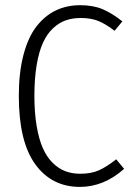

<svg xmlns="http://www.w3.org/2000/svg" viewBox="-20 -716 520 747"><path d="M292 -695.8Q342.3 -695.8 378.9 -680.4Q415.5 -665 456.1 -632.8L425.8 -596.2Q391.1 -623 362.3 -634.5Q333.5 -646 294.9 -646Q262.7 -646 236.3 -637Q210 -627.9 186.8 -606.4Q163.6 -585 147.7 -550.8Q131.8 -516.6 122.8 -463.9Q113.8 -411.1 113.8 -342.8Q113.8 -277.3 122.6 -225.8Q131.3 -174.3 146.7 -139.6Q162.1 -105 184.8 -82.5Q207.5 -60.1 233.9 -50Q260.3 -40 292 -40Q335.4 -40 365.5 -53.7Q395.5 -67.4 432.1 -96.2L462.9 -59.1Q383.8 11.2 291 11.2Q181.2 11.2 117.2 -76.9Q53.2 -165 53.2 -342.8Q53.2 -433.6 71.3 -502.4Q89.4 -571.3 121.8 -613Q154.3 -654.8 197 -675.3Q239.7 -695.8 292 -695.8Z"/></svg>

Font: Fira Sans Compressed Light
Style: Regular
Weight: 300
Width: 1
Designer: Carrois Corporate & Edenspiekermann AG
Foundry: Carrois Corporate GbR & Edenspiekermann AG
Version: Version 4.203;PS 004.203;hotconv 1.0.88;makeotf.lib2.5.64775